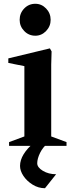

<svg xmlns="http://www.w3.org/2000/svg" viewBox="-20 -772 396 1016"><path d="M28 0V-20L109 -50V-422L24 -439V-463L244 -516L253 -500L251 -430V-50L332 -20V0ZM167 -583Q132 -583 108 -608Q84 -633 84 -667Q84 -702 108 -727Q132 -752 167 -752Q200 -752 224 -727Q248 -702 248 -667Q248 -633 224 -608Q200 -583 167 -583ZM218 224Q183 224 152.5 205Q122 186 104 159Q86 132 86 106Q86 45 162 -19H238Q207 6 192 37Q177 68 177 92Q177 114 207 132Q237 150 277 150Z"/></svg>

Font: Wittgenstein
Style: Bold
Weight: 700
Designer: Jörg Drees
Foundry: Jörg Drees
Version: Version 1.303; ttfautohint (v1.8.4.7-5d5b)